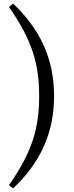

<svg xmlns="http://www.w3.org/2000/svg" viewBox="-20 -839 410 1069"><path d="M198 -304C198 -126 160 5 30 192L53 210C207 65 281 -102 281 -304C281 -507 207 -673 53 -819L30 -800C159 -615 198 -483 198 -304Z"/></svg>

Font: Noto Serif SC Medium
Style: Regular
Weight: 500
Designer: Ryoko NISHIZUKA 西塚涼子 (kana & ideographs); Frank Grießhammer (Latin, Greek & Cyrillic); Wenlong ZHANG 张文龙 (bopomofo); San
Foundry: Adobe Systems Incorporated
Version: Version 1.001;PS 1.001;hotconv 16.6.54;makeotf.lib2.5.65590